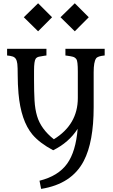

<svg xmlns="http://www.w3.org/2000/svg" viewBox="-20 -895 705 1201"><path d="M465.8 -89.4Q410.6 -3.4 312.5 44.9Q228 0 182.6 -53.7Q110.8 -140.1 95.7 -310.5Q90.8 -369.1 90.8 -422.4Q90.8 -475.6 88.4 -495.6Q85.9 -515.6 78.9 -526.6Q71.8 -537.6 58.8 -541.7Q45.9 -545.9 24.4 -547.9V-589.8H270.5V-547.9L258.3 -546.4Q236.3 -543.5 223.4 -540.3Q210.4 -537.1 203.6 -528.3Q192.9 -513.7 192.9 -452.1V-395.5Q192.9 -320.8 196 -266.1Q199.2 -211.4 211.9 -168.9Q235.8 -87.9 316.9 -23.9Q466.8 -116.2 466.8 -282.2V-447.3Q466.8 -513.2 457.8 -524.9Q448.7 -536.6 435.8 -540Q422.9 -543.5 400.9 -546.4L389.2 -547.9V-589.8H634.8V-548.3L633.8 -547.9Q590.8 -543.9 581.1 -529.8Q565.9 -507.8 565.9 -443.4V-225.1Q565.9 -6.8 503.9 111.8Q428.7 256.3 237.3 286.6L227.1 235.4Q344.2 206.5 399.9 128.9Q454.1 53.7 465.8 -89.4ZM358.4 -787.1 447.8 -874.5 535.2 -787.1 447.8 -699.2ZM128.9 -787.1 218.3 -874.5 305.7 -787.1 218.3 -699.2Z"/></svg>

Font: Metamorphous
Style: Regular
Weight: 400
Designer: James Grieshaber
Foundry: James Grieshaber
Version: Version 1.001